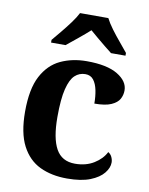

<svg xmlns="http://www.w3.org/2000/svg" viewBox="-87 -829 700 902"><g transform="rotate(10 263.5 -378.0)"><path d="M295 10Q221 10 165.5 -16.5Q110 -43 78.5 -103.5Q47 -164 47 -266Q47 -374 79.5 -435.5Q112 -497 167.5 -523Q223 -549 292 -549Q389 -549 439.5 -518.5Q490 -488 490 -444Q490 -422 479.5 -403Q469 -384 441 -371.5Q413 -359 361 -359Q361 -393 355 -422.5Q349 -452 335 -470Q321 -488 296 -488Q267 -488 246 -468.5Q225 -449 213 -401Q201 -353 201 -267Q201 -166 229 -115.5Q257 -65 320 -65Q372 -65 410 -88.5Q448 -112 465 -146Q477 -139 483 -126Q489 -113 489 -100Q489 -75 468.5 -49.5Q448 -24 405.5 -7Q363 10 295 10ZM111 -619Q127 -638 148.5 -664Q170 -690 190 -717Q210 -744 221 -766H356Q367 -744 387 -717Q407 -690 429 -664Q451 -638 466 -619V-606H397Q383 -617 363 -633Q343 -649 323 -666Q303 -683 288 -696Q266 -676 233.5 -649.5Q201 -623 180 -606H111Z"/></g></svg>

Font: Noto Serif
Style: Bold
Weight: 700
Designer: Monotype Design Team
Foundry: Monotype Imaging Inc.
Version: Version 2.014